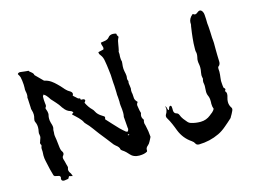

<svg xmlns="http://www.w3.org/2000/svg" viewBox="-94 -871 1411 1041"><g transform="rotate(-15 611.0 -350.0)"><path d="M1114.7 -243.2Q1122.6 -235.4 1122.6 -225.1Q1122.6 -220.7 1121.6 -215.3L1119.1 -206.1Q1115.2 -193.4 1115.2 -181.6Q1115.2 -163.1 1125.5 -148.4Q1128.4 -144.5 1128.4 -139.6Q1128.4 -134.3 1125 -127.9L1117.7 -113.3L1109.4 -99.1L1107.9 -95.7L1105.5 -92.8L1085.4 -74.7L1064.9 -57.1Q1041 -36.6 1019 -26.4Q965.8 -1 905.3 0Q890.6 0 885.7 -11.7Q882.3 -19.5 871.1 -27.3Q828.6 -55.7 809.1 -105L801.8 -124L793.9 -143.1Q784.7 -164.6 774.9 -180.2Q770.5 -186.5 770.5 -192.9Q770.5 -197.8 772.9 -202.6L778.3 -212.4Q780.8 -218.3 781.7 -223.1Q783.2 -228 783.2 -232.9Q783.2 -240.2 779.8 -247.6Q784.2 -244.6 786.1 -240.7L787.1 -237.3L788.1 -233.4Q789.1 -224.6 794.9 -222.2L797.9 -229.5L800.3 -236.3Q802.7 -239.7 804.2 -241.2Q805.7 -242.7 808.1 -242.7Q809.1 -242.7 810.1 -242.2Q811.5 -241.2 813.5 -239.3Q814.5 -236.8 814.5 -234.9L815.4 -224.6V-213.9Q816.4 -197.8 830.1 -194.3Q839.8 -191.9 843.8 -181.2Q847.7 -169.4 857.4 -156.2L866.2 -145.5L875.5 -134.3Q881.8 -127 891.6 -124Q917 -116.2 943.4 -116.2H946.3Q977.5 -116.7 1001.5 -136.2L1009.3 -142.6L1017.6 -148.9Q1026.9 -157.2 1031.2 -166Q1025.9 -179.2 1025.9 -195.8Q1025.9 -199.7 1026.4 -203.6V-210.9Q1026.4 -230 1020 -242.7Q1015.6 -251.5 1015.1 -264.2L1015.6 -274.9L1016.1 -286.1L1016.6 -293.9V-301.8L1015.6 -310.5L1014.2 -319.3V-321.8Q1014.2 -329.6 1016.6 -336.4Q1017.1 -337.9 1017.1 -339.4Q1017.1 -340.8 1016.6 -342.8L1015.6 -346.7L1015.1 -350.1Q1014.2 -354 1014.2 -358.9Q1014.2 -365.7 1016.1 -375Q1019 -388.2 1019 -400.9Q1019 -411.1 1017.1 -420.9Q1015.1 -430.7 1015.1 -439.5Q1015.1 -449.2 1017.6 -457.5Q1020 -468.3 1020 -476.6Q1020 -484.4 1018.1 -489.7Q1017.1 -492.2 1017.1 -496.6V-509.8Q1017.1 -536.1 1020.5 -567.4Q1022.5 -588.9 1028.8 -630.9L1030.3 -636.7L1030.8 -642.6Q1030.3 -645.5 1030.3 -648.4Q1030.3 -672.4 1052.7 -690.9Q1053.7 -691.4 1054.7 -691.4Q1056.2 -691.4 1057.6 -690.4L1062.5 -687.5Q1064.5 -686.5 1066.9 -686.5Q1073.2 -686.5 1080.6 -692.9Q1088.9 -700.2 1096.2 -700.2Q1104.5 -700.2 1110.8 -689Q1115.2 -681.2 1115.7 -670.9L1117.2 -646.5L1117.7 -622.1L1119.1 -609.4L1120.1 -596.7L1121.6 -568.8L1122.6 -540.5L1124 -525.9L1125 -510.7V-475.6L1125.5 -441.9L1126.5 -408.2V-400.9L1125 -393.6Q1123 -385.7 1115.7 -380.9Q1113.8 -379.4 1112.8 -375.5Q1112.3 -371.6 1112.3 -368.2Q1113.3 -361.3 1113.3 -353Q1113.3 -344.7 1112.3 -335.4L1110.4 -319.3L1108.9 -303.2V-298.8Q1108.9 -292 1109.9 -283.7L1110.8 -273.4L1112.3 -263.7Q1112.8 -262.7 1113.8 -261.2L1116.7 -258.8Q1120.1 -255.4 1120.1 -252Q1120.1 -247.6 1114.7 -243.2ZM551.3 -150.9Q550.8 -152.3 549.8 -152.3L546.9 -151.9L544.9 -150.4V-148.9L546.4 -147L553.7 -148.4ZM291 -342.3Q289.6 -351.6 276.9 -355.5Q256.8 -361.3 242.7 -381.8L238.8 -386.2L235.8 -391.1Q228.5 -403.3 214.8 -418.5L203.1 -431.6L191.4 -444.3Q188 -448.2 183.6 -456.1L174.8 -467.3Q173.3 -469.7 168.9 -473.1L164.6 -476.1L160.2 -479.5L158.2 -476.6L156.7 -474.1Q154.3 -471.7 154.3 -470.2V-451.2L155.8 -432.6L156.7 -426.3L157.2 -419.9Q157.2 -413.1 152.3 -408.2Q151.4 -406.7 151.4 -404.3V-402.3L152.3 -398.9L153.8 -396Q158.7 -382.3 158.7 -372.6Q158.7 -367.2 157.2 -362.8Q155.3 -355 155.3 -346.2Q155.3 -340.8 155.8 -335.4L158.7 -321.8L162.6 -308.6Q164.6 -300.8 164.6 -294.9Q164.6 -289.6 163.1 -286.1Q161.6 -281.7 161.6 -274.4V-268.1L161.1 -262.2Q160.6 -259.3 160.6 -255.9Q160.6 -247.6 162.6 -237.3L164.6 -224.6L166 -212.4L168.9 -187L169.9 -178.7L171.4 -170.4Q173.3 -161.1 178.7 -154.3Q182.1 -148.9 182.1 -144Q182.1 -137.7 177.2 -132.3Q172.4 -127.4 172.4 -120.6Q172.4 -117.2 173.3 -113.8Q177.7 -100.6 182.1 -80.6L183.6 -75.7L185.1 -70.3Q186 -67.4 186 -64.5Q186 -62 185.1 -60.1Q183.1 -55.7 183.1 -50.8Q183.1 -40 192.9 -27.8Q194.3 -24.9 195.8 -20.5L197.3 -16.6L198.7 -11.7Q193.8 -13.2 188 -14.2L179.2 -16.6L175.8 -10.3L173.3 -6.8L171.9 -3.4L162.6 -2L152.3 -0.5Q149.9 0 147.9 0Q135.3 0 133.3 -10.3V-15.1L134.8 -20.5V-22Q134.8 -27.3 128.9 -31.2Q124.5 -32.2 117.7 -33.7L104.5 -36.6L99.1 -42L88.9 -79.1L80.6 -116.7L77.6 -130.4L75.2 -144Q74.2 -152.8 74.2 -160.2Q74.2 -166 74.7 -170.9L75.2 -181.2L74.7 -190.9Q74.2 -194.3 74.2 -197.8Q74.2 -205.6 76.7 -210.4L78.1 -214.8Q78.1 -217.3 77.6 -218.8Q73.7 -224.1 73.7 -230V-231.4L76.2 -237.3L78.1 -243.7L81.1 -252L83.5 -259.8Q84 -263.2 84 -266.6Q84 -272 82.5 -276.9Q81.5 -279.8 81.5 -283.2Q81.5 -287.1 82.5 -291.5Q85.4 -304.2 85.4 -315.4Q85.4 -332 79.1 -345.2Q76.2 -351.1 76.2 -356.9Q76.2 -361.3 77.6 -366.2Q81.1 -377.4 81.1 -388.2Q81.1 -400.9 76.7 -414.1L74.7 -421.4V-428.7L72.3 -477.1L71.8 -481.9Q71.3 -483.9 71.3 -484.9Q71.3 -486.3 71.8 -487.3Q73.7 -493.7 73.7 -501.5Q73.7 -511.2 70.8 -522.9Q69.8 -526.9 69.8 -532.2Q69.8 -536.1 70.3 -540.5V-558.6Q68.8 -583.5 64.5 -602.5Q63.5 -606.4 60.1 -612.3L57.1 -617.2L54.2 -622.6Q58.1 -629.9 68.4 -629.9Q70.8 -629.9 73.2 -629.4L93.3 -627L103.5 -626L115.2 -625L116.7 -622.6L118.7 -619.6Q122.6 -616.2 125.5 -614.3Q139.2 -603.5 139.2 -596.2Q139.2 -594.7 140.1 -593.8L181.6 -552.2L183.6 -551.3L186.5 -550.3Q204.6 -546.4 220.7 -535.2Q226.6 -531.2 233.9 -524.9L246.1 -513.7Q252.4 -508.3 259.8 -500L272.9 -485.4L278.8 -478.5L285.2 -472.2Q292.5 -464.8 300.8 -460.4Q314.9 -452.6 314.9 -442.9Q314.9 -438.5 311.5 -433.1L316.4 -427.7L321.8 -423.3Q327.6 -418 331.1 -414.6Q336.4 -408.7 345.7 -408.2Q346.2 -408.2 347.2 -405.3V-402.8L347.7 -400.9Q349.1 -399.4 353 -399.4H358.9Q366.2 -398.9 369.1 -395Q370.6 -393.1 370.6 -390.6Q370.6 -388.7 369.1 -386.7L363.3 -378.9Q377 -350.6 394.5 -334Q400.9 -328.1 405.3 -318.8Q414.1 -300.3 438 -286.1Q448.7 -279.8 450.2 -276.9Q450.7 -276.4 450.7 -274.9Q450.7 -271.5 448.2 -263.2L479.5 -229L511.2 -195.3Q516.6 -189.5 525.4 -182.1L539.6 -169.9Q541 -169.4 543.5 -168.5L548.3 -167Q552.7 -170.9 554.2 -176.8L555.2 -182.1L554.2 -187L549.8 -243.7L549.3 -247.1V-250Q551.8 -259.8 551.8 -272.9Q551.8 -281.7 550.8 -292.5L548.3 -313.5Q547.4 -320.3 547.4 -326.7Q547.4 -330.6 547.9 -334.5Q547.9 -343.8 546.4 -361.3L544.9 -375V-388.7Q544.9 -402.3 543.5 -425.8L542 -443.8L541 -462.4Q541 -485.8 536.6 -516.1L533.2 -543L528.8 -569.8Q525.9 -590.3 515.1 -604Q510.7 -609.9 508.3 -613.8Q506.8 -618.2 506.8 -622.6V-624.5L521.5 -627.9L536.6 -631.3Q539.1 -635.3 539.1 -640.1Q539.1 -645 536.6 -650.9L533.7 -660.6Q533.2 -664.6 533.2 -668V-670.9L538.1 -671.4L542.5 -672.4L549.8 -673.3Q572.3 -675.8 580.6 -687Q589.8 -699.7 606.9 -699.7Q614.7 -699.7 624 -697.3L626.5 -695.3Q627.9 -694.3 627.9 -693.8Q627 -692.4 627 -690.4Q627 -688 629.9 -684.1L632.8 -679.2Q633.8 -677.7 633.8 -676.3Q633.8 -675.3 632.8 -673.8Q628.4 -666 625.5 -655.8L622.1 -637.7L619.1 -620.1L616.2 -605.5L614.7 -601.6Q613.8 -599.6 613.8 -598.1V-597.2Q614.7 -591.8 614.7 -584.5L613.8 -571.3V-566.4Q613.8 -553.2 616.2 -545.4Q617.2 -543.5 617.2 -541.5Q617.2 -540 616.7 -538.1L616.2 -530.8L614.7 -516.1V-501.5L616.7 -487.3L619.6 -473.1Q621.1 -464.8 621.1 -460.4L620.6 -453.1L619.6 -445.8Q619.6 -437.5 623.5 -431.2Q622.1 -427.2 622.1 -421.9Q622.1 -415 624 -406.2L625.5 -394Q626 -391.1 626 -388.7Q626 -384.8 625 -381.3Q624.5 -379.4 624.5 -376.5Q624.5 -373.5 625 -370.1L625.5 -364.3L627 -358.4L628.4 -335.4Q628.4 -322.8 643.1 -308.6Q635.7 -301.3 635.7 -291L638.7 -272.5L640.6 -261.2L643.6 -250L644.5 -247.6V-245.6Q641.1 -237.3 641.1 -230Q641.1 -218.8 648.9 -209Q649.9 -207.5 649.9 -206.1Q649.9 -204.6 649.4 -203.1Q647.5 -198.2 647.5 -192.4Q647.5 -189 647.9 -185.1L650.4 -176.8L652.3 -168L657.7 -140.6L660.6 -113.3L661.1 -108.9Q660.6 -106.4 659.7 -105L654.8 -95.2L649.4 -85Q643.6 -73.2 635.7 -66.9Q623.5 -57.1 623.5 -46.4V-40L622.1 -35.6Q606 -25.4 577.6 -25.4H575.2Q544.9 -25.9 528.8 -44.4L521 -52.7L512.7 -61.5Q503.4 -70.3 493.2 -76.7Q486.8 -81.1 485.8 -85.4Q485.4 -97.2 466.3 -111.3Q461.4 -115.2 457.5 -119.6L427.7 -158.2Q410.2 -181.2 397.5 -196.3L384.3 -213.9L371.1 -231.9Q355 -253.9 341.8 -266.6L337.9 -271L334 -275.9Q328.1 -290 312 -306.2L297.9 -319.8L283.2 -333.5L282.2 -335.4L281.7 -337.4Z"/></g></svg>

Font: Kurland
Style: Regular
Weight: 400
Designer: GGBot
Version: 0.22